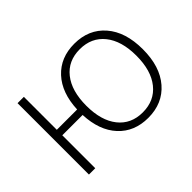

<svg xmlns="http://www.w3.org/2000/svg" viewBox="-105 -755 989 989"><g transform="rotate(-45 389.5 -260.0)"><path d="M78 -520H124V-280H272Q277 -397 338.5 -463.5Q400 -530 501 -530Q606 -530 668.5 -458Q731 -386 731 -260Q731 -134 668.5 -62Q606 10 501 10Q400 10 338.5 -56.5Q277 -123 272 -240H124V0H78ZM367.5 -91Q416 -30 501 -30Q586 -30 635 -91Q684 -152 684 -260Q684 -368 635 -429Q586 -490 501 -490Q416 -490 367.5 -429Q319 -368 319 -260Q319 -152 367.5 -91Z"/></g></svg>

Font: M PLUS 1p Light
Style: Regular
Weight: 300
Version: Version 1.061